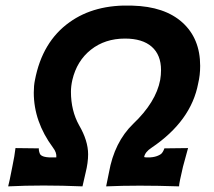

<svg xmlns="http://www.w3.org/2000/svg" viewBox="-20 -663 761 682"><path d="M684 -367Q659 -233 518 -138Q495 -123 492 -105L498 -104Q532 -102 552 -116Q559 -122 564 -136L648 -137Q644 -124 630 -71Q616 -12 616 -1Q467 -6 357 -1L367 -50Q386 -158 453 -223Q534 -300 549 -379Q552 -397 552 -414Q552 -468 519 -497Q486 -526 424 -526Q353 -526 303 -486.5Q253 -447 237 -379Q232 -357 232 -337Q232 -270 261 -218Q293 -163 293 -115Q293 -85 284 -49L273 -1Q128 -7 9 -1Q13 -15 24 -72Q32 -110 35 -137L118 -136Q117 -128 122 -116Q130 -102 173 -104H180Q182 -121 168 -139Q100 -231 100 -334Q100 -359 104 -378Q130 -515 227 -584Q316 -648 450 -643Q565 -640 628 -583Q691 -526 691 -429Q691 -396 684 -367Z"/></svg>

Font: GFS Neohellenic Rg
Style: Bold Italic
Weight: 700
Italic angle: -12°
Designer: Designed by Takis Katsoulidis and George D. Matthiopoulos.
Foundry: Designed by Takis Katsoulidis and George D. Matthiopoulos.
Version: Version 1.0